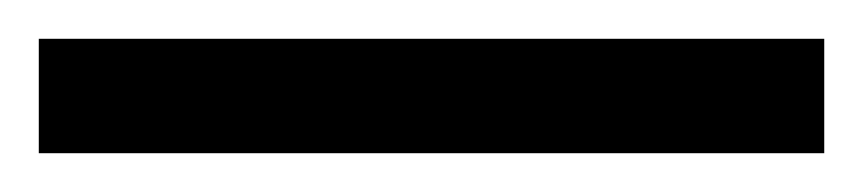

<svg xmlns="http://www.w3.org/2000/svg" viewBox="-25 63 445 99"><path d="M-5 142V83H400V142Z"/></svg>

Font: Noto Serif Lao Condensed SemiBold
Style: Regular
Weight: 600
Width: 3
Designer: Monotype Design Team
Foundry: Monotype Imaging Inc.
Version: Version 2.003; ttfautohint (v1.8.4.7-5d5b)